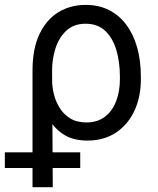

<svg xmlns="http://www.w3.org/2000/svg" viewBox="-64 -573 655 796"><path d="M70.8 203.1V-279.8Q70.8 -371.6 99.9 -432.1Q128.9 -492.7 178.7 -522.7Q228.5 -552.7 291 -552.7Q345.2 -552.7 387.5 -531.5Q429.7 -510.3 459.2 -470.9Q488.8 -431.6 504.4 -377Q520 -322.3 520 -254.4V-244.1Q520 -170.4 492.9 -113Q465.8 -55.7 416.3 -22.9Q366.7 9.8 298.3 9.8Q243.2 9.8 205.3 -12.2Q167.5 -34.2 141.6 -74.7Q115.7 -115.2 96.7 -170.4L151.9 -240.2Q151.9 -214.8 158.9 -184.6Q166 -154.3 182.4 -127.2Q198.7 -100.1 226.1 -82.8Q253.4 -65.4 293.9 -65.4Q341.3 -65.4 372.3 -90.1Q403.3 -114.7 418.2 -155.3Q433.1 -195.8 433.1 -244.1V-254.4Q433.1 -316.9 418 -366.7Q402.8 -416.5 371.6 -445.6Q340.3 -474.6 291 -474.6Q241.2 -474.6 210.4 -445.3Q179.7 -416 165.8 -371.8Q151.9 -327.6 151.9 -281.2L154.8 203.1ZM-43.9 123.5V58.6H268.6V123.5Z"/></svg>

Font: Sahel VF Regular
Style: Regular
Weight: 400
Foundry: Saber Rastikerdar (saber.rastikerdar@gmail.com)
Version: Version 3.4.0